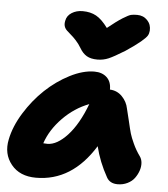

<svg xmlns="http://www.w3.org/2000/svg" viewBox="-56 -868 814 928"><g transform="rotate(5 350.5 -403.5)"><path d="M571.8 -816.9Q602.1 -816.9 621.6 -796.4Q641.1 -775.9 639.2 -746.1Q638.2 -732.4 632.1 -721.9Q626 -711.4 602.1 -691.2Q578.1 -670.9 530.8 -639.2Q478.5 -606.9 452.9 -595.9Q427.2 -585 398.9 -585Q366.7 -585 346.9 -596.7Q327.1 -608.4 313 -632.8Q301.3 -652.8 286.4 -668.9Q271.5 -685.1 260.7 -693.8Q250 -702.6 240.7 -711.7Q231.4 -720.7 228 -731.9Q224.6 -743.2 228 -758.8Q232.4 -783.2 255.1 -797.6Q277.8 -812 308.1 -812Q346.2 -812 374 -796.6Q401.9 -781.2 431.2 -741.2Q475.1 -776.9 502.9 -794.2Q530.8 -811.5 542.2 -814.2Q553.7 -816.9 571.8 -816.9ZM152.8 9.8Q73.7 9.8 32.5 -41.3Q-8.8 -92.3 5.9 -163.1Q18.6 -227.1 59.6 -293.2Q100.6 -359.4 154.3 -410.2Q208 -460.9 271.5 -493.4Q335 -525.9 390.1 -525.9Q427.7 -525.9 450.2 -504.9Q472.7 -483.9 472.2 -445.8Q507.3 -444.3 531.5 -419.4Q555.7 -394.5 562 -361.8Q566.9 -344.2 576.4 -303Q585.9 -261.7 591.3 -243.2Q596.7 -224.6 610.6 -194.3Q624.5 -164.1 644 -137.2Q653.3 -124.5 654.8 -106.2Q656.2 -87.9 649.7 -68.4Q643.1 -48.8 630.6 -31.7Q618.2 -14.6 596.4 -3.9Q574.7 6.8 548.8 6.8Q510.7 6.8 495.1 -22Q455.1 -93.3 437 -168Q327.1 9.8 152.8 9.8ZM193.8 -158.2Q240.2 -158.2 290.8 -212.9Q341.3 -267.6 378.9 -367.2Q308.1 -340.3 252.2 -283.2Q196.3 -226.1 173.8 -159.2Q179.7 -158.2 193.8 -158.2Z"/></g></svg>

Font: Shantell Sans Normal
Style: Italic
Weight: 800
Italic angle: -11.31°
Designer: Stephen Nixon, Anya Danilova, Shantell Martin
Foundry: Arrow Type
Version: Version 1.006;[559af2be0]